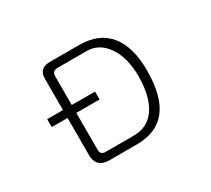

<svg xmlns="http://www.w3.org/2000/svg" viewBox="-132 -919 1265 1150"><g transform="rotate(-30 500.0 -344.0)"><path d="M312.5 -687.5Q276.4 -687.5 256.8 -669.9Q237.3 -651.4 237.3 -618.2V-398.4H127.9V-343.8H237.3V-86.9Q237.3 -44.9 258.8 -22.5Q281.2 1 327.1 1H516.6Q655.3 1 722.7 -85.9Q792 -172.9 792 -354.5Q792 -514.6 722.7 -600.6Q652.3 -687.5 516.6 -687.5ZM297.9 -595.7Q297.9 -615.2 306.6 -624Q316.4 -633.8 337.9 -633.8H536.1Q623 -633.8 676.8 -554.7Q730.5 -476.6 730.5 -349.6Q730.5 -210.9 679.7 -133.8Q627 -53.7 529.3 -53.7H334Q315.4 -53.7 306.6 -62.5Q297.9 -70.3 297.9 -86.9V-343.8H459V-398.4H297.9Z"/></g></svg>

Font: GulimChe
Style: Regular
Weight: 400
Monospace: yes
Version: Version 2.21